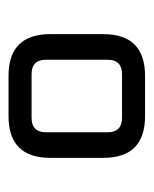

<svg xmlns="http://www.w3.org/2000/svg" viewBox="25 -755 360 450"><g transform="rotate(90 205.0 -530.0)"><path d="M60 -468V-592Q60 -690 158 -690H252Q350 -690 350 -592V-468Q350 -370 252 -370H158Q60 -370 60 -468ZM120 -458Q120 -424 154 -424H256Q290 -424 290 -458V-602Q290 -636 256 -636H154Q120 -636 120 -602Z"/></g></svg>

Font: Oxanium
Style: Regular
Weight: 400
Designer: Severin Meyer
Version: Version 1.001